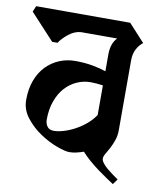

<svg xmlns="http://www.w3.org/2000/svg" viewBox="-94 -700 644 778"><g transform="rotate(10 227.5 -311.0)"><path d="M314 -497Q314 -543 338 -567H189Q163 -565 139.5 -546.5Q116 -528 103 -508H81L-18 -615L-8 -639H379L445 -567Q430 -556 419.5 -536.5Q409 -517 409 -490V-203Q409 -179 402 -159.5Q395 -140 387 -125Q379 -110 372 -98.5Q365 -87 365 -78Q365 -70 373 -59.5Q381 -49 393 -39Q405 -29 417.5 -20Q430 -11 439 -5L423 17Q414 11 396 -1Q378 -13 357.5 -28Q337 -43 317.5 -60Q298 -77 285 -92Q271 -87 256 -83.5Q241 -80 227 -80Q209 -80 174 -93Q139 -106 104.5 -129Q70 -152 44 -185Q18 -218 18 -258Q18 -304 31.5 -339.5Q45 -375 68.5 -399Q92 -423 122.5 -435.5Q153 -448 187 -448Q226 -448 258.5 -442Q291 -436 314 -428ZM149 -154Q168 -154 191 -161Q214 -168 237 -180.5Q260 -193 280 -210Q300 -227 314 -248V-370Q299 -372 286.5 -373Q274 -374 263 -374Q234 -374 207 -362Q180 -350 159.5 -327.5Q139 -305 126.5 -271Q114 -237 114 -194Q114 -178 122.5 -166Q131 -154 149 -154Z"/></g></svg>

Font: Jaini Purva
Style: Regular
Weight: 400
Designer: Girish Dalvi, Maithili Shingre
Foundry: Ek Type
Version: Version 1.001;PS 1.000;hotconv 16.6.51;makeotf.lib2.5.65220